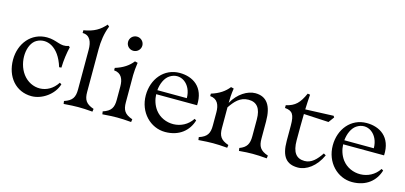

<svg xmlns="http://www.w3.org/2000/svg" viewBox="-71 -1324 3862 1830"><g transform="rotate(15 1860.5 -408.5)"><path d="M284 15C387 15 500 -63 531 -168L513 -179C426 -43 259 -48 173 -163C90 -274 105 -455 194 -505C283 -555 410 -512 468 -320L490 -322C492 -398 502 -467 517 -530L504 -540C426 -510 385 -565 284 -565C129 -565 25 -436 25 -276C25 -108 129 15 284 15Z M596 -21 600 7C661 2 711 0 743 0C775 0 835 2 884 7L888 -21C808 -48 787 -86 787 -162V-583C787 -659 797 -740 828 -817L810 -832C759 -773 703 -737 600 -720V-693C674 -693 697 -629 697 -553V-162C697 -86 676 -47 596 -21Z M1110 -654C1149 -654 1181 -685 1181 -724C1181 -763 1149 -794 1110 -794C1071 -794 1040 -763 1040 -724C1040 -685 1071 -654 1110 -654ZM978 -21 982 7C1043 2 1093 0 1125 0C1157 0 1217 2 1266 7L1270 -21C1190 -48 1169 -86 1169 -162V-330C1169 -396 1165 -456 1180 -554L1152 -561C1114 -512 1060 -475 982 -451V-427C1057 -421 1079 -362 1079 -293V-162C1079 -86 1058 -47 978 -21Z M1861 -168 1843 -179C1756 -44 1564 -48 1478 -163C1446 -206 1430 -259 1428 -311L1832 -310C1842 -494 1721 -565 1594 -565C1439 -565 1335 -436 1335 -276C1335 -108 1457 15 1602 15C1742 15 1830 -63 1861 -168ZM1429 -351C1435 -417 1462 -477 1504 -505C1603 -571 1720 -492 1720 -350Z M2326 -21 2330 7C2381 2 2431 0 2463 0C2495 0 2555 2 2604 7L2608 -21C2528 -48 2507 -86 2507 -162V-331C2507 -487 2452 -565 2340 -565C2264 -565 2172 -510 2117 -410C2117 -451 2119 -496 2128 -554L2100 -561C2062 -512 2008 -475 1930 -451V-427C2005 -421 2027 -362 2027 -293V-162C2027 -86 2006 -47 1926 -21L1930 7C1991 2 2041 0 2073 0C2105 0 2165 2 2214 7L2218 -21C2138 -48 2117 -86 2117 -162V-330V-366C2161 -430 2208 -488 2294 -488C2376 -488 2417 -435 2417 -327V-162C2417 -86 2396 -47 2326 -21Z M2912 15C2995 15 3087 -48 3140 -166L3118 -179C3074 -113 3026 -62 2958 -62C2876 -62 2835 -115 2835 -233C2835 -336 2835 -417 2837 -493L3083 -480L3124 -536L3115 -550L2838 -539C2840 -588 2842 -635 2846 -686L2822 -690C2777 -590 2738 -550 2648 -529V-502C2723 -496 2745 -463 2745 -354V-204C2745 -48 2800 15 2912 15Z M3706 -168 3688 -179C3601 -44 3409 -48 3323 -163C3291 -206 3275 -259 3273 -311L3677 -310C3687 -494 3566 -565 3439 -565C3284 -565 3180 -436 3180 -276C3180 -108 3302 15 3447 15C3587 15 3675 -63 3706 -168ZM3274 -351C3280 -417 3307 -477 3349 -505C3448 -571 3565 -492 3565 -350Z"/></g></svg>

Font: Basteleur Moonlight
Style: Regular
Weight: 300
Designer: Keussel
Foundry: Keussel Studio
Version: Version 1.300;Glyphs 3.2 (3192)